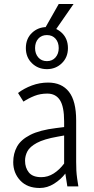

<svg xmlns="http://www.w3.org/2000/svg" viewBox="-20 -930 467 958"><path d="M46 -121Q46 -164 65 -198.5Q84 -233 131 -257Q178 -281 260 -291L300 -296V-324Q300 -398 279 -430.5Q258 -463 216 -463Q181 -463 152 -451.5Q123 -440 97 -423L70 -466Q100 -489 139 -503.5Q178 -518 220 -518Q288 -518 324 -472Q360 -426 360 -329V-122Q360 -97 361 -79Q362 -61 365 -39L371 0H316L306 -64Q284 -35 250 -13.5Q216 8 178 8Q116 8 81 -29.5Q46 -67 46 -121ZM105 -128Q105 -93 124 -69.5Q143 -46 186 -46Q219 -46 248 -64.5Q277 -83 300 -114V-254L267 -248Q199 -236 164 -217Q129 -198 117 -175.5Q105 -153 105 -128ZM109 -690Q109 -737 139.5 -766Q170 -795 214 -795Q258 -795 288.5 -766Q319 -737 319 -690Q319 -644 288.5 -614.5Q258 -585 214 -585Q170 -585 139.5 -614.5Q109 -644 109 -690ZM155 -690Q155 -662 171 -643.5Q187 -625 214 -625Q241 -625 257 -643.5Q273 -662 273 -690Q273 -719 257 -737Q241 -755 214 -755Q187 -755 171 -737Q155 -719 155 -690ZM188 -760 273 -910H347L243 -760Z"/></svg>

Font: Radio Canada Condensed Light
Style: Regular
Weight: 300
Width: 3
Designer: Charles Daoud, Etienne Aubert Bonn, Alexandre Saumier Demers, Jacques Le Bailly
Foundry: Radio-Canada
Version: Version 2.104; ttfautohint (v1.8.4.7-5d5b);gftools[0.9.28.de